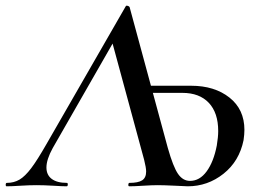

<svg xmlns="http://www.w3.org/2000/svg" viewBox="-58 -654 913 674"><path d="M-38 -5Q-38 -12 -34 -12Q-9 -12 10.5 -23.5Q30 -35 51.5 -63.5Q73 -92 105 -148L384 -633Q384 -634 387 -634Q390 -634 393 -632.5Q396 -631 397 -629L531 -135Q550 -68 567 -43.5Q584 -19 609 -19Q643 -19 667.5 -52.5Q692 -86 703 -143Q708 -173 708 -194Q708 -258 675 -293Q642 -328 582 -328H438V-353H613Q695 -353 747.5 -311.5Q800 -270 800 -198Q800 -182 797 -162Q782 -88 726.5 -44Q671 0 601 0L558 -2Q516 -4 496 -4Q476 -4 444 -2Q414 0 396 0Q392 0 392.5 -6Q393 -12 396 -12Q427 -12 441 -21Q455 -30 455 -52Q455 -65 448 -93L331 -524L355 -532L127 -134Q105 -94 105 -66Q105 -40 123.5 -26Q142 -12 177 -12Q180 -12 180 -7Q180 0 176 0Q160 0 130 -2Q96 -4 70 -4Q45 -4 13 -2Q-17 0 -35 0Q-38 0 -38 -5Z"/></svg>

Font: Cormorant Garamond SemiBold
Style: Italic
Weight: 600
Italic angle: -10°
Designer: Christian Thalmann (Catharsis Fonts)
Foundry: Catharsis Fonts
Version: Version 4.000